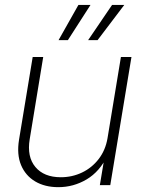

<svg xmlns="http://www.w3.org/2000/svg" viewBox="-20 -755 583 783"><path d="M217.8 8.3Q163.1 8.3 123.5 -15.1Q84 -38.6 65.9 -81.8Q47.9 -125 57.6 -185.1L113.3 -522.5H156.2L101.1 -187Q89.4 -115.7 124.3 -74Q159.2 -32.2 228 -32.2Q274.4 -32.2 314.7 -51.5Q355 -70.8 382.6 -106.7Q410.2 -142.6 418.5 -191.4L473.1 -522.5H516.1L429.7 0H387.2L407.2 -120.1H418Q386.7 -55.2 333.3 -23.4Q279.8 8.3 217.8 8.3ZM256.8 -591.3H218.8L299.8 -734.9H349.1ZM377.9 -591.3H339.4L437 -734.9H486.8Z"/></svg>

Font: Inter 28pt ExtraLight
Style: Italic
Weight: 250
Italic angle: -9.3988°
Designer: Rasmus Andersson
Foundry: rsms
Version: Version 4.001;git-66647c0bb